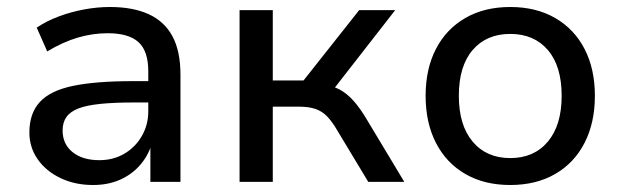

<svg xmlns="http://www.w3.org/2000/svg" viewBox="-20 -520 1778 549"><path d="M246 9Q194 9 152.5 -11Q111 -31 87.5 -65Q64 -99 64 -141Q64 -196 94 -228.5Q124 -261 189 -274.5Q254 -288 360 -288H419V-227H363Q307 -227 267.5 -223Q228 -219 204.5 -210Q181 -201 170 -185.5Q159 -170 159 -147Q159 -108 187.5 -85Q216 -62 264 -62Q304 -62 335.5 -80.5Q367 -99 385.5 -131Q404 -163 404 -202V-316Q404 -374 376 -399.5Q348 -425 288 -425Q245 -425 202.5 -412.5Q160 -400 115 -373L85 -441Q113 -460 148 -473Q183 -486 220.5 -493Q258 -500 294 -500Q360 -500 405 -479.5Q450 -459 473 -416.5Q496 -374 496 -306V0H410V-109H414Q404 -75 380.5 -48Q357 -21 323 -6Q289 9 246 9Z M665 0V-491H760V-290H848L1007 -491H1110L923 -251L902 -278Q931 -275 952 -263.5Q973 -252 992 -230.5Q1011 -209 1032 -173L1136 0H1033L945 -146Q930 -172 915.5 -187Q901 -202 882 -208.5Q863 -215 835 -215H760V0Z M1439 9Q1365 9 1310.5 -22.5Q1256 -54 1226.5 -111.5Q1197 -169 1197 -246Q1197 -323 1226.5 -380Q1256 -437 1310.5 -468.5Q1365 -500 1439 -500Q1513 -500 1567.5 -468.5Q1622 -437 1651.5 -380Q1681 -323 1681 -246Q1681 -169 1651.5 -111.5Q1622 -54 1567.5 -22.5Q1513 9 1439 9ZM1439 -68Q1507 -68 1546.5 -115Q1586 -162 1586 -246Q1586 -331 1546.5 -377Q1507 -423 1439 -423Q1371 -423 1331.5 -377Q1292 -331 1292 -246Q1292 -162 1331.5 -115Q1371 -68 1439 -68Z"/></svg>

Font: Nunito Sans 10pt Medium
Style: Regular
Weight: 500
Designer: Vernon Adams
Foundry: Vernon Adams
Version: Version 3.101;gftools[0.9.27]